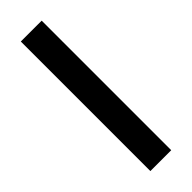

<svg xmlns="http://www.w3.org/2000/svg" viewBox="23 -205 483 483"><g transform="rotate(45 264.5 36.0)"><path d="M34.2 -1V73.2H495.1V-1Z"/></g></svg>

Font: Faust Sans
Style: Regular
Weight: 400
Designer: Andreas Faust
Version: Version 1.003;Glyphs 3.1.2 (3151)